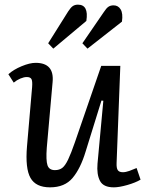

<svg xmlns="http://www.w3.org/2000/svg" viewBox="-20 -791 633 825"><path d="M16 -472Q38 -492 73 -506.5Q108 -521 133 -521Q214 -521 206 -438L181 -156Q177 -102 184 -81Q191 -60 216 -60Q235 -60 247.5 -69.5Q260 -79 272.5 -105Q285 -131 302 -180L415 -508H497L481 -91Q480 -69 486 -60Q492 -51 508 -51Q520 -51 535.5 -56.5Q551 -62 567 -69L584 -19Q562 -6 527 4Q492 14 469 14Q424 14 409.5 -14Q395 -42 399 -88L424 -358L416 -359L348 -140Q326 -67 292 -26.5Q258 14 195 14Q134 14 111 -26.5Q88 -67 96 -162L118 -417Q120 -443 115 -451.5Q110 -460 95 -460Q83 -460 67.5 -453.5Q52 -447 39 -436ZM273 -742Q284 -759 293 -765Q302 -771 315 -771Q362 -771 351 -701L209 -582L187 -605ZM426 -739Q437 -756 446 -762Q455 -768 468 -768Q488 -768 498.5 -750.5Q509 -733 504 -698L356 -582L334 -605Z"/></svg>

Font: Literata 12pt
Style: Italic
Weight: 400
Italic angle: -2°
Designer: Latin by Veronika Burian and Jose Scaglione. Greek by Irene Vlachou. Cyrillic by Vera Evstafieva
Foundry: TypeTogether
Version: Version 3.002